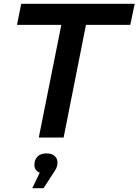

<svg xmlns="http://www.w3.org/2000/svg" viewBox="-20 -720 725 1005"><path d="M183 0 301 -590H69L91 -700H685L662 -590H430L313 0ZM149 265 188 184Q160 172 160 143Q160 117 176 100Q192 83 223 83Q252 83 266.5 97Q281 111 281 131Q281 146 275.5 158.5Q270 171 254 194L208 265Z"/></svg>

Font: Montserrat SemiBold
Style: Italic
Weight: 600
Italic angle: -11.3°
Designer: Julieta Ulanovsky
Foundry: Julieta Ulanovsky
Version: Version 9.000; ttfautohint (v1.8.4.7-5d5b)